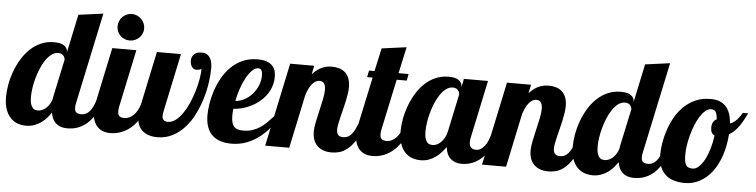

<svg xmlns="http://www.w3.org/2000/svg" viewBox="-58 -926 4506 1145"><g transform="rotate(5 2195.5 -353.5)"><path d="M566.9 -179.2Q552.7 -138.7 536.1 -109.4Q519.5 -80.1 501.7 -60.3Q483.9 -40.5 465.3 -28.6Q446.8 -16.6 429.2 -10.3Q411.6 -3.9 395.5 -2Q379.4 0 366.2 0Q324.7 0 299.3 -21.7Q273.9 -43.5 268.1 -85.9Q256.8 -68.8 242.4 -52.5Q228 -36.1 209.7 -23.2Q191.4 -10.3 168.9 -2.2Q146.5 5.9 120.1 5.9Q94.2 5.9 70.3 -2.4Q46.4 -10.7 27.8 -29.8Q9.3 -48.8 -2 -79.6Q-13.2 -110.4 -13.2 -154.8Q-13.2 -189 -6.3 -228Q0.5 -267.1 14.6 -306.2Q28.8 -345.2 50 -381.1Q71.3 -417 99.9 -444.6Q128.4 -472.2 164.6 -488.5Q200.7 -504.9 244.1 -504.9Q286.6 -504.9 305.9 -490.2Q325.2 -475.6 325.2 -454.1V-450.2L374 -680.2L522 -700.2L407.2 -160.2Q404.8 -151.9 403.8 -143.8Q402.8 -135.7 402.8 -127.9Q402.8 -106.9 412.8 -98.9Q422.9 -90.8 443.8 -90.8Q458.5 -90.8 470.9 -97.4Q483.4 -104 493.4 -115.7Q503.4 -127.4 511.2 -143.8Q519 -160.2 524.9 -179.2ZM267.1 -179.2 315.9 -408.2Q314.9 -412.6 312.7 -418.5Q310.5 -424.3 306.2 -429.9Q301.8 -435.5 294.2 -439.2Q286.6 -442.9 274.9 -442.9Q253.9 -442.9 235.1 -429.2Q216.3 -415.5 200.7 -392.8Q185.1 -370.1 172.9 -341.3Q160.6 -312.5 152.1 -282Q143.6 -251.5 139.2 -221.9Q134.8 -192.4 134.8 -168.9Q134.8 -140.1 140.1 -124.5Q145.5 -108.9 153.1 -101.3Q160.6 -93.8 169.4 -92.3Q178.2 -90.8 185.1 -90.8Q195.3 -90.8 207.8 -95.9Q220.2 -101.1 231.7 -111.3Q243.2 -121.6 252.7 -137.2Q262.2 -152.8 267.1 -173.8Z M772 -632.8Q772 -616.2 765.6 -601.8Q759.3 -587.4 748.3 -576.9Q737.3 -566.4 722.9 -560.3Q708.5 -554.2 691.9 -554.2Q675.3 -554.2 660.9 -560.3Q646.5 -566.4 635.7 -576.9Q625 -587.4 618.9 -601.8Q612.8 -616.2 612.8 -632.8Q612.8 -649.4 618.9 -663.8Q625 -678.2 635.7 -689.2Q646.5 -700.2 660.9 -706.5Q675.3 -712.9 691.9 -712.9Q708.5 -712.9 722.9 -706.5Q737.3 -700.2 748.3 -689.2Q759.3 -678.2 765.6 -663.8Q772 -649.4 772 -632.8ZM834 -179.2Q819.8 -138.7 802.5 -108.9Q785.2 -79.1 766.4 -58.6Q747.6 -38.1 727.8 -25.4Q708 -12.7 689.5 -5.9Q670.9 1 654.1 3.4Q637.2 5.9 624 5.9Q601.6 5.9 582 -1Q562.5 -7.8 548.1 -22.5Q533.7 -37.1 525.4 -59.6Q517.1 -82 517.1 -113.8Q517.1 -127.4 519 -143.8Q521 -160.2 524.9 -179.2L592.8 -500H736.8L665 -160.2Q662.6 -151.9 661.9 -143.8Q661.1 -135.7 661.1 -127.9Q661.1 -106.9 670.9 -98.9Q680.7 -90.8 701.7 -90.8Q716.3 -90.8 730.2 -97.4Q744.1 -104 755.9 -115.7Q767.6 -127.4 776.9 -143.8Q786.1 -160.2 792 -179.2Z M859.9 -500H1003.9L932.1 -160.2Q929.7 -148.9 928.2 -139.9Q926.8 -130.9 926.8 -124Q926.8 -108.9 934.8 -99.9Q942.9 -90.8 960.9 -90.8Q985.4 -90.8 1007.8 -107.9Q1030.3 -125 1049.3 -153.1Q1068.4 -181.2 1084 -216.8Q1099.6 -252.4 1110.6 -289.6Q1121.6 -326.7 1127.7 -362.1Q1133.8 -397.5 1133.8 -424.8Q1132.8 -422.4 1128.7 -420.4Q1124.5 -418.5 1119.6 -417.2Q1114.7 -416 1109.9 -415.5Q1105 -415 1102.1 -415Q1093.3 -415 1086.4 -419.7Q1079.6 -424.3 1075 -431.6Q1070.3 -439 1068.1 -448Q1065.9 -457 1065.9 -465.8Q1065.9 -489.3 1080.8 -504.6Q1095.7 -520 1127.9 -520Q1146 -520 1158 -512.7Q1169.9 -505.4 1177.2 -493.2Q1184.6 -481 1187.7 -465.3Q1190.9 -449.7 1190.9 -433.1Q1190.9 -393.1 1184.1 -345Q1177.2 -296.9 1162.4 -248Q1147.5 -199.2 1124.8 -153.6Q1102.1 -107.9 1070.3 -72.5Q1038.6 -37.1 997.6 -15.6Q956.5 5.9 905.8 5.9Q849.1 5.9 816.2 -23.2Q783.2 -52.2 783.2 -111.8Q783.2 -120.1 784.2 -133.1Q785.2 -146 788.1 -160.2Z M1624 -179.2Q1603 -144 1575.9 -110.8Q1548.8 -77.6 1514.9 -51.8Q1481 -25.9 1439.7 -10Q1398.4 5.9 1349.1 5.9Q1313.5 5.9 1284.7 -3.2Q1255.9 -12.2 1235.4 -31.2Q1214.8 -50.3 1203.9 -80.3Q1192.9 -110.4 1192.9 -152.8Q1192.9 -181.6 1198.7 -219.2Q1204.6 -256.8 1217.3 -296.4Q1230 -335.9 1251 -374Q1272 -412.1 1301.8 -442.1Q1331.5 -472.2 1371.6 -490.5Q1411.6 -508.8 1462.9 -508.8Q1496.6 -508.8 1517.8 -500.7Q1539.1 -492.7 1551.5 -479.5Q1564 -466.3 1568.6 -449Q1573.2 -431.6 1573.2 -413.1Q1573.2 -369.6 1554.2 -332.3Q1535.2 -294.9 1503.2 -267.1Q1471.2 -239.3 1429.7 -222.2Q1388.2 -205.1 1343.3 -202.1Q1342.3 -190.9 1341.6 -180.9Q1340.8 -170.9 1340.8 -162.1Q1340.8 -136.7 1345.5 -120.4Q1350.1 -104 1359.1 -94.7Q1368.2 -85.4 1381.6 -81.8Q1395 -78.1 1413.1 -78.1Q1442.9 -78.1 1467 -85.9Q1491.2 -93.8 1512.2 -107.4Q1533.2 -121.1 1552 -139.6Q1570.8 -158.2 1589.8 -179.2ZM1351.1 -250Q1379.4 -252 1405.8 -266.1Q1432.1 -280.3 1452.1 -303Q1472.2 -325.7 1484.1 -354.7Q1496.1 -383.8 1496.1 -415Q1496.1 -433.6 1490.7 -444.8Q1485.4 -456.1 1471.2 -456.1Q1452.1 -456.1 1433.8 -437.7Q1415.5 -419.4 1399.4 -390.1Q1383.3 -360.8 1370.8 -324Q1358.4 -287.1 1351.1 -250Z M2136.7 -179.2Q2115.7 -117.7 2091.6 -81.1Q2067.4 -44.4 2042.7 -25.1Q2018.1 -5.9 1994.4 0Q1970.7 5.9 1950.7 5.9Q1917.5 5.9 1895 -3.7Q1872.6 -13.2 1858.9 -29.1Q1845.2 -44.9 1839.1 -65.2Q1833 -85.4 1833 -106.9Q1833 -132.3 1840.1 -166.3Q1847.2 -200.2 1855.5 -235.8Q1863.8 -271.5 1870.8 -304.7Q1877.9 -337.9 1877.9 -361.8Q1877.9 -413.1 1841.8 -413.1Q1828.1 -413.1 1816.4 -405.8Q1804.7 -398.4 1794.9 -386Q1785.2 -373.5 1777.3 -356.7Q1769.5 -339.8 1763.7 -320.8L1695.8 0H1551.8L1657.7 -500H1801.8L1791 -448.2Q1807.1 -466.3 1823 -477.3Q1838.9 -488.3 1854 -494.1Q1869.1 -500 1882.6 -502Q1896 -503.9 1907.7 -503.9Q1931.6 -503.9 1952.1 -497.6Q1972.7 -491.2 1987.5 -477.5Q2002.4 -463.9 2010.7 -442.4Q2019 -420.9 2019 -391.1Q2019 -371.1 2015.4 -347.9Q2011.7 -324.7 2006.3 -300.5Q2001 -276.4 1994.9 -252.4Q1988.8 -228.5 1983.4 -206.5Q1978 -184.6 1974.4 -165.8Q1970.7 -147 1970.7 -132.8Q1970.7 -114.3 1979.2 -102.5Q1987.8 -90.8 2010.7 -90.8Q2026.9 -90.8 2039.1 -97.2Q2051.3 -103.5 2061 -115.2Q2070.8 -127 2078.9 -143.3Q2086.9 -159.7 2094.7 -179.2Z M2403.8 -179.2Q2389.6 -138.7 2372.3 -108.9Q2355 -79.1 2336.2 -58.6Q2317.4 -38.1 2297.6 -25.4Q2277.8 -12.7 2259.3 -5.9Q2240.7 1 2223.9 3.4Q2207 5.9 2193.8 5.9Q2171.4 5.9 2151.9 -1Q2132.3 -7.8 2117.9 -22.5Q2103.5 -37.1 2095.2 -59.6Q2086.9 -82 2086.9 -113.8Q2086.9 -127.4 2088.9 -143.8Q2090.8 -160.2 2094.7 -179.2L2154.8 -460H2121.6L2129.9 -500H2162.6L2192.9 -638.2L2340.8 -658.2L2306.6 -500H2366.7L2358.9 -460H2298.8L2234.9 -160.2Q2232.4 -151.9 2231.7 -143.8Q2231 -135.7 2231 -127.9Q2231 -106.9 2240.7 -98.9Q2250.5 -90.8 2271.5 -90.8Q2286.1 -90.8 2300 -97.4Q2314 -104 2325.7 -115.7Q2337.4 -127.4 2346.7 -143.8Q2356 -160.2 2361.8 -179.2Z M2929.7 -179.2Q2915.5 -138.7 2898.9 -108.9Q2882.3 -79.1 2864.5 -58.6Q2846.7 -38.1 2828.1 -25.4Q2809.6 -12.7 2792 -5.9Q2774.4 1 2758.3 3.4Q2742.2 5.9 2729 5.9Q2686.5 5.9 2661.4 -17.3Q2636.2 -40.5 2630.9 -85.9Q2618.7 -68.8 2604 -52.5Q2589.4 -36.1 2571.3 -23.2Q2553.2 -10.3 2531 -2.2Q2508.8 5.9 2481.9 5.9Q2456.1 5.9 2432.1 -2.4Q2408.2 -10.7 2389.6 -29.8Q2371.1 -48.8 2359.9 -79.6Q2348.6 -110.4 2348.6 -154.8Q2348.6 -189 2355.5 -228Q2362.3 -267.1 2376.5 -306.2Q2390.6 -345.2 2411.9 -381.1Q2433.1 -417 2461.7 -444.6Q2490.2 -472.2 2526.4 -488.5Q2562.5 -504.9 2606 -504.9Q2648.4 -504.9 2667.7 -490.2Q2687 -475.6 2687 -454.1V-446.8L2697.8 -500H2841.8L2770 -160.2Q2767.6 -151.9 2766.6 -143.8Q2765.6 -135.7 2765.6 -127.9Q2765.6 -85 2806.6 -85Q2821.3 -85 2833.7 -92.5Q2846.2 -100.1 2856.4 -112.8Q2866.7 -125.5 2874.5 -142.8Q2882.3 -160.2 2887.7 -179.2ZM2677.7 -404.8Q2677.7 -409.2 2675.8 -415.8Q2673.8 -422.4 2669.2 -428.5Q2664.6 -434.6 2656.7 -438.7Q2648.9 -442.9 2636.7 -442.9Q2615.7 -442.9 2596.9 -429.2Q2578.1 -415.5 2562.5 -392.8Q2546.9 -370.1 2534.7 -341.3Q2522.5 -312.5 2513.9 -282Q2505.4 -251.5 2501 -221.9Q2496.6 -192.4 2496.6 -168.9Q2496.6 -140.1 2502 -124.5Q2507.3 -108.9 2514.9 -101.3Q2522.5 -93.8 2531.2 -92.3Q2540 -90.8 2546.9 -90.8Q2558.1 -90.8 2570.6 -96.4Q2583 -102.1 2594.5 -113Q2606 -124 2615.5 -140.6Q2625 -157.2 2629.9 -179.2Z M3434.6 -179.2Q3413.6 -117.7 3389.4 -81.1Q3365.2 -44.4 3340.6 -25.1Q3315.9 -5.9 3292.2 0Q3268.6 5.9 3248.5 5.9Q3215.3 5.9 3192.9 -3.7Q3170.4 -13.2 3156.7 -29.1Q3143.1 -44.9 3137 -65.2Q3130.9 -85.4 3130.9 -106.9Q3130.9 -132.3 3137.9 -166.3Q3145 -200.2 3153.3 -235.8Q3161.6 -271.5 3168.7 -304.7Q3175.8 -337.9 3175.8 -361.8Q3175.8 -413.1 3139.6 -413.1Q3126 -413.1 3114.3 -405.8Q3102.5 -398.4 3092.8 -386Q3083 -373.5 3075.2 -356.7Q3067.4 -339.8 3061.5 -320.8L2993.7 0H2849.6L2955.6 -500H3099.6L3088.9 -448.2Q3105 -466.3 3120.8 -477.3Q3136.7 -488.3 3151.9 -494.1Q3167 -500 3180.4 -502Q3193.8 -503.9 3205.6 -503.9Q3229.5 -503.9 3250 -497.6Q3270.5 -491.2 3285.4 -477.5Q3300.3 -463.9 3308.6 -442.4Q3316.9 -420.9 3316.9 -391.1Q3316.9 -371.1 3313.2 -347.9Q3309.6 -324.7 3304.2 -300.5Q3298.8 -276.4 3292.7 -252.4Q3286.6 -228.5 3281.2 -206.5Q3275.9 -184.6 3272.2 -165.8Q3268.6 -147 3268.6 -132.8Q3268.6 -114.3 3277.1 -102.5Q3285.6 -90.8 3308.6 -90.8Q3324.7 -90.8 3336.9 -97.2Q3349.1 -103.5 3358.9 -115.2Q3368.7 -127 3376.7 -143.3Q3384.8 -159.7 3392.6 -179.2Z M3959.5 -179.2Q3945.3 -138.7 3928.7 -109.4Q3912.1 -80.1 3894.3 -60.3Q3876.5 -40.5 3857.9 -28.6Q3839.4 -16.6 3821.8 -10.3Q3804.2 -3.9 3788.1 -2Q3772 0 3758.8 0Q3717.3 0 3691.9 -21.7Q3666.5 -43.5 3660.6 -85.9Q3649.4 -68.8 3635 -52.5Q3620.6 -36.1 3602.3 -23.2Q3584 -10.3 3561.5 -2.2Q3539.1 5.9 3512.7 5.9Q3486.8 5.9 3462.9 -2.4Q3439 -10.7 3420.4 -29.8Q3401.9 -48.8 3390.6 -79.6Q3379.4 -110.4 3379.4 -154.8Q3379.4 -189 3386.2 -228Q3393.1 -267.1 3407.2 -306.2Q3421.4 -345.2 3442.6 -381.1Q3463.9 -417 3492.4 -444.6Q3521 -472.2 3557.1 -488.5Q3593.3 -504.9 3636.7 -504.9Q3679.2 -504.9 3698.5 -490.2Q3717.8 -475.6 3717.8 -454.1V-450.2L3766.6 -680.2L3914.6 -700.2L3799.8 -160.2Q3797.4 -151.9 3796.4 -143.8Q3795.4 -135.7 3795.4 -127.9Q3795.4 -106.9 3805.4 -98.9Q3815.4 -90.8 3836.4 -90.8Q3851.1 -90.8 3863.5 -97.4Q3876 -104 3886 -115.7Q3896 -127.4 3903.8 -143.8Q3911.6 -160.2 3917.5 -179.2ZM3659.7 -179.2 3708.5 -408.2Q3707.5 -412.6 3705.3 -418.5Q3703.1 -424.3 3698.7 -429.9Q3694.3 -435.5 3686.8 -439.2Q3679.2 -442.9 3667.5 -442.9Q3646.5 -442.9 3627.7 -429.2Q3608.9 -415.5 3593.3 -392.8Q3577.6 -370.1 3565.4 -341.3Q3553.2 -312.5 3544.7 -282Q3536.1 -251.5 3531.7 -221.9Q3527.3 -192.4 3527.3 -168.9Q3527.3 -140.1 3532.7 -124.5Q3538.1 -108.9 3545.7 -101.3Q3553.2 -93.8 3562 -92.3Q3570.8 -90.8 3577.6 -90.8Q3587.9 -90.8 3600.3 -95.9Q3612.8 -101.1 3624.3 -111.3Q3635.7 -121.6 3645.3 -137.2Q3654.8 -152.8 3659.7 -173.8Z M4404.3 -442.9Q4396 -426.8 4386.5 -408Q4377 -389.2 4364.5 -370.8Q4352.1 -352.5 4336.7 -336.2Q4321.3 -319.8 4301.3 -309.1Q4296.4 -237.3 4276.4 -179.2Q4256.3 -121.1 4224.9 -80.6Q4193.4 -40 4152.1 -18.1Q4110.8 3.9 4063.5 3.9Q4028.8 3.9 3999.3 -4.6Q3969.7 -13.2 3948.5 -32Q3927.2 -50.8 3915.3 -80.8Q3903.3 -110.8 3903.3 -153.8Q3903.3 -183.1 3909.2 -220.5Q3915 -257.8 3928 -297.4Q3940.9 -336.9 3961.7 -374.8Q3982.4 -412.6 4012.5 -442.4Q4042.5 -472.2 4082.5 -490.5Q4122.6 -508.8 4174.3 -508.8Q4292.5 -508.8 4301.3 -374Q4314 -377 4325 -385.3Q4335.9 -393.6 4345 -403.8Q4354 -414.1 4361.1 -424.8Q4368.2 -435.5 4372.6 -442.9ZM4216.3 -293.9Q4192.4 -302.7 4192.4 -338.9Q4192.4 -377.4 4220.7 -391.1Q4218.3 -423.3 4209.7 -435.8Q4201.2 -448.2 4182.6 -448.2Q4165 -448.2 4148.4 -434.3Q4131.8 -420.4 4117.2 -397.5Q4102.5 -374.5 4090.6 -345Q4078.6 -315.4 4070.1 -284.2Q4061.5 -252.9 4056.9 -222.4Q4052.2 -191.9 4052.2 -167Q4052.2 -142.1 4054.9 -126.5Q4057.6 -110.8 4063.7 -101.8Q4069.8 -92.8 4079.6 -89.4Q4089.4 -85.9 4103.5 -85.9Q4121.6 -85.9 4139.4 -102.1Q4157.2 -118.2 4172.4 -146Q4187.5 -173.8 4199 -211.9Q4210.4 -250 4216.3 -293.9Z"/></g></svg>

Font: Lobster
Style: Regular
Weight: 400
Designer: Pablo Impallari
Foundry: Pablo Impallari
Version: Version 1.007; ttfautohint (v1.1) -l 8 -r 50 -G 50 -x 14 -D 